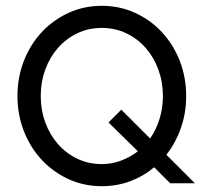

<svg xmlns="http://www.w3.org/2000/svg" viewBox="-20 -630 700 660"><path d="M650 0H565L510 -55Q473 -24 427.5 -7Q382 10 330 10Q268 10 215 -14.5Q162 -39 123 -81Q84 -123 62 -179.5Q40 -236 40 -300Q40 -364 62 -420.5Q84 -477 123 -519Q162 -561 215 -585.5Q268 -610 330 -610Q392 -610 445 -585.5Q498 -561 537 -519Q576 -477 598 -420.5Q620 -364 620 -300Q620 -242 602 -190.5Q584 -139 552 -98ZM540 -300Q540 -348 524.5 -390.5Q509 -433 481 -465Q453 -497 414.5 -515.5Q376 -534 330 -534Q284 -534 245.5 -515.5Q207 -497 179 -465Q151 -433 135.5 -390.5Q120 -348 120 -300Q120 -252 135.5 -209.5Q151 -167 179 -135Q207 -103 245.5 -84.5Q284 -66 330 -66Q365 -66 396.5 -78Q428 -90 454 -110L353 -209L397 -253L496 -154Q517 -184 528.5 -221.5Q540 -259 540 -300Z"/></svg>

Font: Gauge
Style: Regular
Weight: 400
Designer: Daniel Pimley
Foundry: Daniel Pimley
Version: Version 2.0